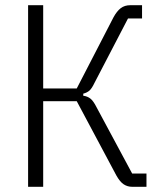

<svg xmlns="http://www.w3.org/2000/svg" viewBox="-20 -718 621 738"><path d="M88 0V-698H146V-378H275L416 -651Q429 -675 444 -686.5Q459 -698 481 -698H526V-647H472L343 -399Q333 -378 324 -370Q315 -362 300 -358V-350Q316 -348 327.5 -339Q339 -330 351 -306L488 -51H543V0H488Q470 0 455.5 -9.5Q441 -19 427 -44L275 -329H146V0Z"/></svg>

Font: IBM Plex Sans Condensed Light
Style: Regular
Weight: 300
Width: 3
Designer: Mike Abbink, Paul van der Laan, Pieter van Rosmalen
Foundry: Bold Monday
Version: Version 3.201